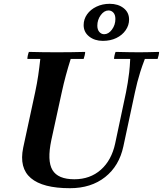

<svg xmlns="http://www.w3.org/2000/svg" viewBox="-20 -975 857 1010"><path d="M348 15Q205 15 142.5 -38Q80 -91 102 -198L165 -490Q175 -537 181 -578Q187 -619 192 -665H124Q124 -673 126.5 -684Q129 -695 132 -702Q166 -701 205.5 -700.5Q245 -700 279 -700Q314 -700 353.5 -700.5Q393 -701 428 -702Q428 -695 425.5 -684Q423 -673 420 -665H352Q338 -621 326.5 -578.5Q315 -536 305 -490L250 -238Q227 -129 256 -80.5Q285 -32 371 -32Q454 -32 510.5 -82Q567 -132 586 -221L643 -490Q648 -516 652 -540Q656 -564 659.5 -593.5Q663 -623 665 -665H580Q580 -673 582.5 -684Q585 -695 588 -702Q628 -701 660.5 -700.5Q693 -700 712 -700Q729 -700 755.5 -700.5Q782 -701 817 -702Q817 -695 814.5 -684Q812 -673 809 -665H742Q727 -626 718 -597Q709 -568 702.5 -543Q696 -518 690 -490L629 -205Q607 -102 533 -43.5Q459 15 348 15ZM557 -955Q601 -955 630 -932.5Q659 -910 659 -872Q659 -842 641 -816Q623 -790 592 -775Q561 -760 521 -760Q478 -760 449 -783Q420 -806 420 -843Q420 -874 438 -899.5Q456 -925 487.5 -940Q519 -955 557 -955ZM528 -795Q551 -795 569 -819.5Q587 -844 587 -875Q587 -897 576.5 -908.5Q566 -920 551 -920Q528 -920 510 -895.5Q492 -871 492 -840Q492 -819 502.5 -807Q513 -795 528 -795Z"/></svg>

Font: Poltawski Nowy SemiBold
Style: Italic
Weight: 600
Italic angle: -12°
Version: Version 1.001;gftools[0.9.25]